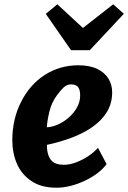

<svg xmlns="http://www.w3.org/2000/svg" viewBox="-20 -869 599 897"><path d="M243.8 8Q172.8 8 127.4 -22.8Q80.6 -53.8 59 -104.2Q37.4 -154.6 37.5 -214.6Q37.7 -313.1 78.9 -393.6Q119.3 -474.1 189.5 -519.1Q259.7 -564 345.9 -564Q398.9 -564 433.9 -547.2Q468.9 -530.4 486.5 -501.9Q504 -473.3 504 -437.5Q504 -386.5 479.8 -346.5Q455.5 -306.6 413.1 -276.7Q370.7 -246.9 315.7 -226.1Q260.7 -205.3 199.5 -192.3Q199.5 -188.7 199.5 -184.8Q199.5 -181 199.5 -177.7Q201.8 -140.4 219.9 -119.7Q237.9 -99.1 278.6 -99.1Q305.7 -99.1 336 -110.6Q366.3 -122.1 393.4 -140.3Q420.6 -158.5 437.7 -178.5L478 -102.2Q461.6 -79.9 435.2 -59.9Q408.7 -39.9 376.4 -24.6Q344.2 -9.3 309.9 -0.6Q275.5 8 243.8 8ZM198.7 -274.3Q225.5 -275.7 252.7 -288.2Q280 -300.8 303.2 -321.6Q326.4 -342.4 340.4 -368.4Q354.5 -394.4 354.5 -422.8Q354.5 -450.5 344.4 -462.6Q334.2 -474.8 311.5 -474.8Q292.4 -474.8 277.2 -460.4Q262.1 -446.1 245.8 -423.5Q220.8 -389.8 210.8 -347.8Q200.7 -305.9 198.7 -274.3ZM399.5 -634.5H311.9L193.8 -804.3L248 -848.9L367.5 -738.3L508.8 -848.9L558.7 -804.6Z"/></svg>

Font: Merriweather Sans Variable Regular
Style: Italic
Weight: 300
Italic angle: -8°
Designer: Eben Sorkin
Foundry: Eben Sorkin
Version: Version 2.001